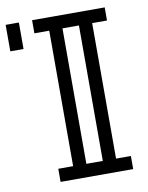

<svg xmlns="http://www.w3.org/2000/svg" viewBox="-79 -739 614 796"><g transform="rotate(-10 228.0 -340.5)"><path d="M298.8 -55.2V-625.5H229.5V-55.2ZM417 0H111.3V-55.2H173.8V-625.5H111.3V-680.7H417V-625.5H354.5V-55.2H417ZM55.7 -569.3H0V-680.7H55.7Z"/></g></svg>

Font: X Company
Style: Regular
Weight: 400
Designer: GGBotNet
Foundry: GGBotNet
Version: 0.90